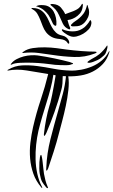

<svg xmlns="http://www.w3.org/2000/svg" viewBox="-20 -980 592 1004"><path d="M300 -508Q286 -454 265.5 -396Q245 -338 223 -286Q222 -284 218 -276.5Q214 -269 212 -270Q209 -270 209.5 -278.5Q210 -287 211 -290Q212 -302 215 -320Q218 -338 221.5 -357Q225 -376 229.5 -394Q234 -412 238 -425Q240 -429 244 -445Q248 -461 252.5 -483.5Q257 -506 262 -533Q267 -560 271 -586L259 -589Q254 -554 244.5 -517.5Q235 -481 223.5 -444.5Q212 -408 201 -370.5Q190 -333 181 -296Q173 -261 169 -223Q165 -185 166 -146.5Q167 -108 175 -71.5Q183 -35 199 -4Q202 3 201 3Q199 3 198 2L196 0Q168 -33 154.5 -71.5Q141 -110 137.5 -151Q134 -192 139 -234Q144 -276 153 -316Q170 -390 193 -458.5Q216 -527 232 -593Q172 -603 119.5 -611.5Q67 -620 22 -611Q19 -611 19 -612Q19 -614 20.5 -614.5Q22 -615 23 -616Q57 -636 95.5 -638Q134 -640 175.5 -634.5Q217 -629 260.5 -620.5Q304 -612 348 -611Q375 -610 404.5 -615.5Q434 -621 461.5 -632.5Q489 -644 511.5 -663Q534 -682 548 -708Q550 -713 552 -713V-710V-708Q541 -670 518 -645.5Q495 -621 465.5 -606Q436 -591 402.5 -585.5Q369 -580 337 -581Q342 -550 337.5 -509Q333 -468 324 -426Q315 -384 305 -346.5Q295 -309 289 -286Q277 -238 261 -188Q245 -138 232 -100Q230 -95 227.5 -91Q225 -87 223 -88Q221 -89 221.5 -93.5Q222 -98 222 -103Q225 -178 244 -253Q263 -328 285 -404Q297 -446 308.5 -489Q320 -532 325 -581Q320 -582 316.5 -582Q313 -582 308 -582Q308 -562 306.5 -543Q305 -524 300 -508ZM327 -721Q366 -716 406 -713Q446 -710 475 -710Q485 -710 485 -707Q485 -703 475 -700Q424 -680 367.5 -682Q311 -684 253 -693Q218 -698 181 -703Q144 -708 101 -703Q97 -702 97 -704Q97 -706 99 -707Q101 -708 103 -710Q122 -724 152 -728.5Q182 -733 214.5 -732.5Q247 -732 277 -728Q307 -724 327 -721ZM177 -690Q219 -684 262.5 -675Q306 -666 347 -655Q349 -653 355.5 -651.5Q362 -650 362 -647Q362 -645 356 -644Q350 -643 347 -641Q338 -639 324.5 -639Q311 -639 296.5 -639.5Q282 -640 268 -641Q254 -642 244 -644Q237 -645 209.5 -648Q182 -651 149 -652Q116 -653 85.5 -651.5Q55 -650 42 -643Q38 -641 37 -641H36Q36 -645 40 -649Q50 -662 67.5 -671Q85 -680 104 -685Q123 -690 142.5 -691Q162 -692 177 -690ZM210 -71Q213 -54 217.5 -37Q222 -20 229 -4Q233 4 230 4Q228 4 224 2Q222 1 221 -1Q208 -16 200.5 -29Q193 -42 188 -71Q186 -82 185.5 -99Q185 -116 186 -132Q187 -148 189 -159Q191 -170 195 -170Q196 -170 197.5 -165Q199 -160 200 -153.5Q201 -147 202 -140.5Q203 -134 203 -132Q205 -115 206.5 -100Q208 -85 210 -71ZM500 -697Q522 -716 537 -738Q539 -742 541 -742Q542 -742 542 -735Q542 -731 541 -728Q537 -711 532 -701Q527 -691 508 -677Q501 -671 489 -665.5Q477 -660 466 -656Q455 -652 446.5 -651.5Q438 -651 437 -655Q437 -656 440 -658.5Q443 -661 447.5 -664Q452 -667 456 -669.5Q460 -672 462 -673Q472 -678 481.5 -684Q491 -690 500 -697ZM456 -849Q454 -838 442.5 -825.5Q431 -813 415 -803.5Q399 -794 380.5 -789.5Q362 -785 347 -791Q339 -794 330.5 -799Q322 -804 315.5 -809Q309 -814 305.5 -818.5Q302 -823 304 -826Q306 -828 310.5 -825.5Q315 -823 319 -822Q346 -814 372 -816.5Q398 -819 421 -837Q428 -843 436.5 -853Q445 -863 449 -871Q452 -876 453 -875Q458 -870 458 -862Q458 -854 456 -849ZM153 -938Q178 -937 193 -927Q208 -917 218 -902.5Q228 -888 235.5 -870.5Q243 -853 251.5 -837.5Q260 -822 272.5 -810Q285 -798 306 -794Q319 -791 326.5 -784.5Q334 -778 338 -771Q342 -764 342 -758Q342 -752 341 -752Q336 -751 334.5 -754Q333 -757 329 -761.5Q325 -766 317 -770Q309 -774 293 -776Q265 -778 248 -788Q231 -798 220.5 -812Q210 -826 203.5 -843Q197 -860 190.5 -876.5Q184 -893 175.5 -907.5Q167 -922 151 -931Q146 -933 144.5 -936Q143 -939 153 -938ZM244 -956Q244 -959 249.5 -959Q255 -959 256 -959Q284 -957 298.5 -940.5Q313 -924 321 -906Q330 -910 341 -913.5Q352 -917 363 -921.5Q374 -926 383.5 -931.5Q393 -937 399 -945Q402 -948 405.5 -954.5Q409 -961 411 -960Q412 -960 413 -956.5Q414 -953 412 -942Q409 -922 397.5 -909Q386 -896 373 -888.5Q360 -881 348.5 -878Q337 -875 333 -875Q337 -859 340 -851Q343 -843 344.5 -840Q346 -837 346.5 -836Q347 -835 347 -832Q348 -825 340 -827Q318 -836 308.5 -856.5Q299 -877 289 -900Q281 -918 271 -929.5Q261 -941 244 -954ZM170 -948Q177 -952 186.5 -953Q196 -954 207 -953Q226 -952 239.5 -942.5Q253 -933 261 -918.5Q269 -904 272.5 -886.5Q276 -869 275 -853Q275 -851 274 -848Q273 -845 271 -845Q260 -846 253 -864Q246 -882 233 -902Q222 -917 207.5 -928.5Q193 -940 173 -946H171Q168 -946 170 -948ZM360 -842Q352 -843 351 -846.5Q350 -850 355 -854Q362 -862 373 -869Q384 -876 395 -885.5Q406 -895 416 -908Q426 -921 432 -942Q434 -947 434 -950.5Q434 -954 437 -953Q439 -953 441 -941Q446 -930 446 -916Q446 -902 441 -891Q433 -874 424 -864Q415 -854 405 -849Q395 -844 383.5 -843Q372 -842 360 -842Z"/></svg>

Font: Akronim
Style: Regular
Weight: 400
Designer: Grzegorz Klimczewski
Foundry: Fonty.PL
Version: Version 1.001